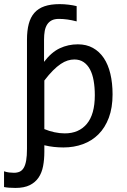

<svg xmlns="http://www.w3.org/2000/svg" viewBox="-54 -716 624 940"><path d="M78.1 -521.5V12.7C78.1 35.5 76.8 54.4 74.2 69.3C71.6 84.3 67.7 96.3 62.5 105.2C57.3 114.2 50.7 120.5 42.7 124.3C34.7 128 25.2 129.9 14.2 129.9C7 129.9 -0.8 129.4 -9.3 128.4C-17.7 127.4 -26 125.5 -34.2 122.6V199.7C-28 201 -20 202.1 -10.3 202.9C-0.5 203.7 10.1 204.1 21.5 204.1C50.1 204.1 73.6 199.5 91.8 190.4C110 181.3 124.4 168.9 135 153.1C145.6 137.3 152.9 118.7 157 97.2C161.1 75.7 163.1 52.4 163.1 27.3V-4.9C179 -1 194.7 1.8 210.2 3.4C225.7 5 241.2 5.9 256.8 5.9C291 5.9 322.8 0.5 352.1 -10.3C381.3 -21 406.7 -37.1 428.2 -58.6C449.7 -80.1 466.6 -107.1 478.8 -139.6C491 -172.2 497.1 -210.3 497.1 -253.9C497.1 -291 493.5 -324.6 486.3 -354.7C479.2 -384.8 468.4 -410.6 454.1 -431.9C439.8 -453.2 422 -469.7 400.9 -481.4C379.7 -493.2 355.1 -499 327.1 -499C295.6 -499 266.1 -492.6 238.8 -479.7C211.4 -466.9 185.7 -444.7 161.6 -413.1V-522C161.6 -537.6 162.8 -551.7 165 -564.2C167.3 -576.7 171.3 -587.4 177 -596.2C182.7 -605 190.2 -611.7 199.5 -616.5C208.7 -621.2 220.5 -623.5 234.9 -623.5C261.2 -623.5 290 -619.5 321.3 -611.3V-686C309.6 -689 296.3 -691.3 281.5 -693.1C266.7 -694.9 252.3 -695.8 238.3 -695.8C209 -695.8 184.2 -692.3 163.8 -685.3C143.5 -678.3 127 -667.6 114.3 -653.1C101.6 -638.6 92.4 -620.4 86.7 -598.6C81 -576.8 78.1 -551.1 78.1 -521.5ZM410.2 -250C410.2 -187.5 397.1 -140.7 371.1 -109.6C345.1 -78.5 309.1 -63 263.2 -63C246.6 -63 229.7 -64.9 212.4 -68.6C195.1 -72.3 178.7 -77.5 163.1 -84V-321.8C178.1 -341.3 192.1 -357.7 205.3 -370.8C218.5 -384 231 -394.6 242.9 -402.6C254.8 -410.6 266.3 -416.3 277.3 -419.7C288.4 -423.1 299.3 -424.8 310.1 -424.8C327.6 -424.8 342.8 -420.5 355.5 -411.9C368.2 -403.2 378.6 -391.3 386.7 -376C394.9 -360.7 400.8 -342.3 404.5 -320.8C408.3 -299.3 410.2 -275.7 410.2 -250Z"/></svg>

Font: CodeNewRoman Nerd Font Mono
Style: Regular
Weight: 400
Monospace: yes
Designer: Sam Radian
Foundry: Code New Roman
Version: Version 2.00 November 29, 2014;Nerd Fonts 3.2.1